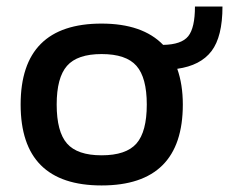

<svg xmlns="http://www.w3.org/2000/svg" viewBox="-20 -556 716 586"><path d="M43 -237Q43 -484 290 -484Q415 -484 478 -419Q534 -420 554.5 -445.5Q575 -471 575 -536H659Q659 -444 625.5 -400Q592 -356 521 -346Q538 -298 538 -237Q538 10 290 10Q43 10 43 -237ZM428 -237Q428 -319 396.5 -355Q365 -391 290 -391Q216 -391 184.5 -355Q153 -319 153 -237Q153 -154 184.5 -118Q216 -82 290 -82Q365 -82 396.5 -118Q428 -154 428 -237Z"/></svg>

Font: Kanit
Style: Regular
Weight: 400
Designer: Katatrad Team
Foundry: Cadson Demak
Version: Version 1.001